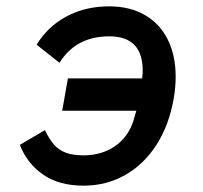

<svg xmlns="http://www.w3.org/2000/svg" viewBox="-20 -573 640 605"><path d="M42.5 -116.5 121.5 -163Q135.5 -134 150.2 -117.2Q165 -100.5 187 -92Q209 -83.5 242.5 -83.5Q285 -83.5 318.5 -99Q352 -114.5 373.5 -141.5Q395 -168.5 403.5 -203L409.5 -224H176L194 -326H428L429.5 -343.5Q433 -458.5 324.5 -458.5Q219 -458.5 167.5 -375L95.5 -432Q129 -488 188.2 -520.5Q247.5 -553 324 -553Q389.5 -553 436.8 -525.5Q484 -498 508.8 -448Q533.5 -398 533.5 -331.5Q533.5 -296.5 527 -260.5Q512.5 -178.5 473.2 -117Q434 -55.5 374.8 -21.8Q315.5 12 243.5 12Q165.5 12 115.5 -23Q65.5 -58 42.5 -116.5Z"/></svg>

Font: JuliaMono ExtraBoldItalic
Style: Regular
Weight: 800
Italic angle: -9°
Monospace: yes
Designer: cormullion
Foundry: corm
Version: Version 0.049; ttfautohint (v1.8.4)